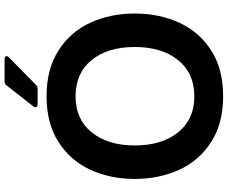

<svg xmlns="http://www.w3.org/2000/svg" viewBox="-100 -906 1019 860"><g transform="rotate(-90 410.0 -475.5)"><path d="M39 -382Q39 -491 80 -580.5Q121 -670 204.5 -723.5Q288 -777 409 -777Q531 -777 614.5 -723.5Q698 -670 739 -580.5Q780 -491 780 -382Q780 -273 739 -183Q698 -93 614.5 -39.5Q531 14 409 14Q288 14 204.5 -39.5Q121 -93 80 -183Q39 -273 39 -382ZM630 -382Q630 -503 571.5 -575Q513 -647 409 -647Q306 -647 247.5 -574.5Q189 -502 189 -382Q189 -261 247.5 -188Q306 -115 409 -115Q513 -115 571.5 -188Q630 -261 630 -382ZM374 -817Q360 -817 360 -827Q360 -832 364 -836L457 -955Q464 -965 477 -965H575Q582 -965 585.5 -962.5Q589 -960 589 -956Q589 -951 583 -945L461 -825Q453 -817 442 -817Z"/></g></svg>

Font: Open Sauce Two
Style: Bold
Weight: 700
Designer: Alfredo Marco Pradil
Foundry: Creative Sauce Fz LLC
Version: Version 1.477